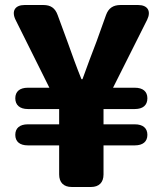

<svg xmlns="http://www.w3.org/2000/svg" viewBox="-20 -706 649 766"><path d="M91 -126H216V-10C216 22 234 40 266 40H343C375 40 393 22 393 -10V-126H518C550 -126 568 -141 568 -168C568 -195 550 -210 518 -210H393V-271H518C550 -271 568 -286 568 -314C568 -341 550 -356 518 -356H431L567 -627C584 -662 569 -686 531 -686H461C432 -686 413 -674 403 -646L365 -540C346 -491 327 -440 309 -390H305C285 -439 267 -490 249 -540L210 -646C200 -674 182 -686 153 -686H78C40 -686 25 -662 42 -627L177 -356H91C59 -356 41 -341 41 -314C41 -287 59 -271 91 -271H216V-210H91C59 -210 41 -195 41 -168C41 -141 59 -126 91 -126Z"/></svg>

Font: コーポレート・ロゴ（ラウンド）ver3 Bold
Style: Regular
Weight: 700
Designer: [KANA_main] LOGOTYPE.JP [Source Han Sans] Ryoko NISHIZUKA 西塚涼子 (kana, bopomofo & ideographs); Paul D. Hunt (Latin, Greek
Version: Version 12.001;FEAKit 1.0